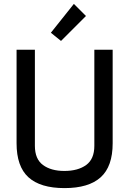

<svg xmlns="http://www.w3.org/2000/svg" viewBox="-20 -955 663 985"><path d="M464 -700H558V-220Q558 -101 496.5 -45.5Q435 10 311 10Q187 10 126 -45.5Q65 -101 65 -220V-700H159V-207Q159 -139 200.5 -108.5Q242 -78 310 -78Q380 -78 422 -108.5Q464 -139 464 -207ZM293 -745 241 -787 359 -935 421 -873Z"/></svg>

Font: Baumans
Style: Regular
Weight: 400
Designer: Henadij Zarechnjuk
Foundry: Cyreal (www.cyreal.org)
Version: Version 001.001